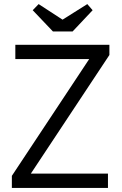

<svg xmlns="http://www.w3.org/2000/svg" viewBox="-20 -919 598 939"><path d="M38 0H508V-70H105L117 -49L515 -650V-700H55V-630H459L438 -663L38 -59ZM239 -765H335L433 -869L407 -899L248 -799L324 -798L169 -899L140 -869Z"/></svg>

Font: Tilda Sans VF
Style: Regular
Weight: 400
Designer: ParaType Ltd
Foundry: ParaType Ltd
Version: Version 1.010